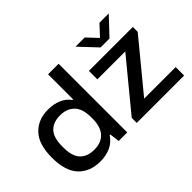

<svg xmlns="http://www.w3.org/2000/svg" viewBox="-112 -1071 1430 1430"><g transform="rotate(-45 603.5 -356.0)"><path d="M755 -724H852L930 -641L1007 -724H1105L977 -588H883ZM283 12Q173 12 109.5 -55.5Q46 -123 46 -264Q46 -404 110 -471Q174 -538 278 -538Q337 -538 383.5 -518.5Q430 -499 459 -459H465V-723H576V0H486L476 -78H469Q438 -31 390 -9.5Q342 12 283 12ZM676 0V-53L992 -437H698V-526H1161V-475L843 -89H1175V0ZM312 -82Q386 -82 426 -126Q466 -170 466 -256V-269Q466 -360 424 -402Q382 -444 312 -444Q238 -444 199 -402Q160 -360 160 -271V-254Q160 -165 199.5 -123.5Q239 -82 312 -82Z"/></g></svg>

Font: Archivo SemiExpanded Medium
Style: Regular
Weight: 500
Width: 6
Designer: Hector Gatti
Foundry: Omnibus-Type
Version: Version 2.001; ttfautohint (v1.8.3)